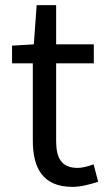

<svg xmlns="http://www.w3.org/2000/svg" viewBox="-20 -716 417 749"><path d="M263 13C296 13 332 3 363 -7L345 -75C327 -68 302 -61 283 -61C220 -61 199 -99 199 -166V-469H346V-543H199V-696H123L112 -543L27 -538V-469H108V-168C108 -60 147 13 263 13Z"/></svg>

Font: DAIFUKU Sans JP
Style: Regular
Weight: 400
Designer: Original font ‘Source Han Sans JP’ : Ryoko NISHIZUKA  (kana, bopomofo & ideographs); Paul D. Hunt (Latin, Greek & Cyrill
Foundry: Daifuku
Version: Version 1.001